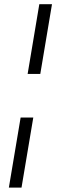

<svg xmlns="http://www.w3.org/2000/svg" viewBox="-20 -747 279 904"><path d="M77.1 -193.5H136.7L81.3 136.4H21.7ZM224.8 -727.3 169.7 -398.8H110.1L165.1 -727.3Z"/></svg>

Font: Inter P Light
Style: Italic
Weight: 300
Italic angle: 9.39999°
Designer: Rasmus Andersson
Foundry: rsms
Version: Version 3.018;git-588b23468